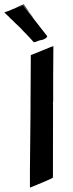

<svg xmlns="http://www.w3.org/2000/svg" viewBox="-68 -845 336 885"><path d="M88 -650C96 -652 94 -651 99 -653C100 -654 101 -654 102 -654C104 -655 108 -657 111 -658V-657C112 -658 114 -658 115 -659L130 -662L142 -668C143 -670 143 -670 147 -671V-673C147 -675 149 -677 150 -678C150 -679 150 -679 149 -679L39 -820L0 -805L40 -821L82 -766C79 -771 44 -816 40 -822C39 -821 38 -821 37 -821L40 -822C59 -796 61 -797 80 -769C88 -758 84 -764 87 -760C82 -769 48 -814 41 -825C6 -811 14 -813 -3 -805L-12 -802C-13 -800 -24 -797 -33 -793C-35 -792 -40 -791 -48 -788C-45 -785 -43 -782 -42 -782C-38 -779 -40 -780 -36 -776C-31 -770 -30 -771 -27 -768C-23 -762 -21 -761 -14 -755C-5 -747 -4 -744 4 -737C6 -736 32 -711 41 -700C50 -692 60 -680 70 -670C77 -663 77 -662 88 -650ZM178 -28C177 -29 172 -28 170 -27L176 -30V-37C176 -292 177 -369 176 -377C176 -376 177 -375 177 -374V-433C177 -437 177 -551 178 -625V-632C173 -631 172 -630 171 -630H170C162 -626 83 -595 74 -591C74 -479 71 -104 70 -68V20C76 17 185 -26 178 -28Z"/></svg>

Font: HIVNotRetro
Style: Regular
Weight: 400
Designer: Feorag
Foundry: Feorag
Version: Version 1.000;PS 001.000;hotconv 1.0.88;makeotf.lib2.5.64775